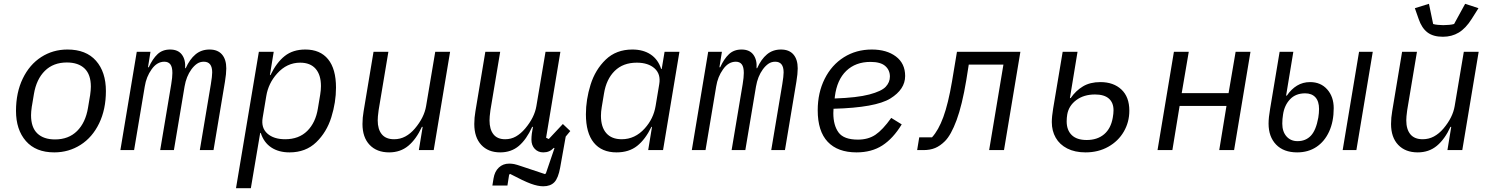

<svg xmlns="http://www.w3.org/2000/svg" viewBox="-20 -788 7840 1008"><path d="M64 -206Q64 -302 99.5 -375.5Q135 -449 196.5 -488.5Q258 -528 334 -528Q432 -528 484 -469Q536 -410 536 -310Q536 -214 500.5 -140.5Q465 -67 403 -27.5Q341 12 265 12Q168 12 116 -47.5Q64 -107 64 -206ZM442 -222 452 -282 453 -287Q457 -315 457 -333Q457 -397 424 -428.5Q391 -460 331 -460Q260 -460 215.5 -416Q171 -372 158 -294L148 -234L147 -229Q143 -201 143 -183Q143 -119 176 -87.5Q209 -56 269 -56Q340 -56 384.5 -100Q429 -144 442 -222Z M612 0 698 -516H770L757 -435H761Q781 -479 807 -503.5Q833 -528 873 -528Q915 -528 935 -501Q955 -474 952 -430H955Q976 -477 1006.5 -502.5Q1037 -528 1080 -528Q1123 -528 1145.5 -502Q1168 -476 1168 -429Q1168 -401 1161 -359L1101 0H1029L1087 -346Q1094 -388 1094 -408Q1094 -436 1083 -450Q1072 -464 1050 -464Q1030 -464 1014.5 -453.5Q999 -443 985 -424Q958 -387 949 -334L893 0H821L879 -346Q885 -382 885 -405Q885 -436 874.5 -450Q864 -464 843 -464Q804 -464 776 -424Q748 -385 740 -334L684 0Z M1339 -516H1417L1397 -394H1400Q1432 -460 1475 -494Q1518 -528 1583 -528Q1661 -528 1702.5 -477Q1744 -426 1744 -328Q1744 -251 1719.5 -172.5Q1695 -94 1640 -41Q1585 12 1500 12Q1443 12 1404 -14Q1365 -40 1349 -90H1346L1297 200H1219ZM1649 -219 1661 -291Q1665 -315 1665 -336Q1665 -395 1637 -427Q1609 -459 1556 -459Q1486 -459 1435 -402Q1389 -351 1378 -284L1359 -170Q1350 -117 1383.5 -87Q1417 -57 1477 -57Q1549 -57 1593 -100.5Q1637 -144 1649 -219Z M2199 -122H2195Q2165 -57 2123.5 -22.5Q2082 12 2023 12Q1958 12 1920.5 -27.5Q1883 -67 1883 -137Q1883 -170 1889 -204L1941 -516H2019L1968 -211L1967 -203Q1963 -175 1963 -156Q1963 -109 1984.5 -83Q2006 -57 2049 -57Q2081 -57 2108 -71.5Q2135 -86 2158 -113Q2207 -171 2217 -231L2265 -516H2343L2257 0H2179Z M2658 125 2653 129 2644 186H2565L2571 149Q2577 112 2599 91.5Q2621 71 2653 71Q2667 71 2679.5 73.5Q2692 76 2718 85L2841 126L2846 122L2891 -10L2888 -12Q2875 1 2862 6.5Q2849 12 2832 12Q2805 12 2787.5 -6.5Q2770 -25 2770 -55Q2770 -83 2778 -122H2774Q2744 -56 2704 -22Q2664 12 2606 12Q2543 12 2506.5 -27.5Q2470 -67 2470 -137Q2470 -170 2476 -204L2528 -516H2606L2555 -211L2554 -203Q2550 -175 2550 -156Q2550 -109 2570.5 -83Q2591 -57 2632 -57Q2663 -57 2688.5 -71.5Q2714 -86 2737 -113Q2786 -171 2796 -231L2844 -516H2922L2847 -65L2861 -58L2935 -137L2974 -100L2950 -71L2921 91Q2911 147 2890.5 168.5Q2870 190 2832 190Q2804 190 2767 176.5Q2730 163 2658 125Z M3383 0 3403 -122H3400Q3368 -56 3325 -22Q3282 12 3217 12Q3139 12 3097.5 -39Q3056 -90 3056 -188Q3056 -265 3080.5 -343.5Q3105 -422 3160 -475Q3215 -528 3300 -528Q3357 -528 3396 -502Q3435 -476 3451 -426H3454L3469 -516H3547L3461 0ZM3365 -114Q3411 -165 3422 -232L3441 -346Q3450 -399 3416.5 -429Q3383 -459 3323 -459Q3251 -459 3207 -415.5Q3163 -372 3151 -297L3139 -225Q3135 -201 3135 -180Q3135 -121 3163 -89Q3191 -57 3244 -57Q3314 -57 3365 -114Z M3612 0 3698 -516H3770L3757 -435H3761Q3781 -479 3807 -503.5Q3833 -528 3873 -528Q3915 -528 3935 -501Q3955 -474 3952 -430H3955Q3976 -477 4006.5 -502.5Q4037 -528 4080 -528Q4123 -528 4145.5 -502Q4168 -476 4168 -429Q4168 -401 4161 -359L4101 0H4029L4087 -346Q4094 -388 4094 -408Q4094 -436 4083 -450Q4072 -464 4050 -464Q4030 -464 4014.5 -453.5Q3999 -443 3985 -424Q3958 -387 3949 -334L3893 0H3821L3879 -346Q3885 -382 3885 -405Q3885 -436 3874.5 -450Q3864 -464 3843 -464Q3804 -464 3776 -424Q3748 -385 3740 -334L3684 0Z M4273 -209Q4273 -301 4309.5 -374Q4346 -447 4410.5 -487.5Q4475 -528 4557 -528Q4635 -528 4683.5 -491.5Q4732 -455 4732 -389Q4732 -319 4654.5 -271Q4577 -223 4356 -217Q4355 -207 4355 -194Q4355 -130 4382.5 -92.5Q4410 -55 4484 -55Q4538 -55 4576 -80.5Q4614 -106 4659 -169L4714 -135Q4669 -61 4612.5 -24.5Q4556 12 4477 12Q4378 12 4325.5 -43.5Q4273 -99 4273 -209ZM4363 -281 4362 -271Q4480 -275 4544 -292Q4608 -309 4630 -332.5Q4652 -356 4652 -386Q4652 -420 4627.5 -441.5Q4603 -463 4550 -463Q4472 -463 4423 -416Q4374 -369 4363 -281Z M4806 -67H4873Q4907 -104 4932.5 -173.5Q4958 -243 4978 -360L5004 -516H5337L5251 0H5173L5248 -449H5066L5053 -367Q5031 -235 5002 -157Q4973 -79 4941 -47Q4916 -22 4889.5 -11Q4863 0 4828 0H4795Z M5502 -147Q5502 -176 5509 -218L5559 -516H5637L5597 -273H5601Q5628 -312 5665.5 -334.5Q5703 -357 5757 -357Q5826 -357 5867.5 -318Q5909 -279 5909 -207Q5909 -147 5880 -97Q5851 -47 5798.5 -17.5Q5746 12 5679 12Q5623 12 5583 -8.5Q5543 -29 5522.5 -65Q5502 -101 5502 -147ZM5822 -170Q5826 -192 5826 -209Q5826 -249 5801.5 -270.5Q5777 -292 5729 -292Q5670 -292 5630.5 -262.5Q5591 -233 5583 -187Q5580 -169 5580 -151Q5580 -105 5606.5 -79Q5633 -53 5685 -53Q5741 -53 5776.5 -83Q5812 -113 5822 -170Z M6143 -516H6221L6184 -299H6430L6467 -516H6545L6459 0H6381L6419 -232H6173L6135 0H6057Z M6640 -139Q6640 -171 6648 -216L6698 -516H6770L6732 -286H6736Q6759 -320 6789.5 -338.5Q6820 -357 6858 -357Q6914 -357 6948 -318.5Q6982 -280 6982 -220Q6982 -150 6958 -97.5Q6934 -45 6891 -16.5Q6848 12 6790 12Q6719 12 6679.5 -29Q6640 -70 6640 -139ZM6901 -170Q6905 -194 6905 -216Q6905 -256 6886 -277Q6867 -298 6832 -298Q6782 -298 6752.5 -266.5Q6723 -235 6716 -187Q6712 -163 6712 -139Q6712 -97 6734 -72Q6756 -47 6792 -47Q6835 -47 6862 -75.5Q6889 -104 6901 -170ZM7115 -516H7187L7101 0H7029Z M7599 -122H7595Q7565 -57 7523.5 -22.5Q7482 12 7423 12Q7358 12 7320.5 -27.5Q7283 -67 7283 -137Q7283 -170 7289 -204L7341 -516H7419L7368 -211L7367 -203Q7363 -175 7363 -156Q7363 -109 7384.5 -83Q7406 -57 7449 -57Q7481 -57 7508 -71.5Q7535 -86 7558 -113Q7607 -171 7617 -231L7665 -516H7743L7657 0H7579ZM7428 -688 7408 -745 7482 -768 7504 -662Q7513 -659 7529 -657.5Q7545 -656 7557 -656Q7572 -656 7588 -657.5Q7604 -659 7614 -662L7672 -768L7742 -745L7706 -688Q7675 -639 7638.5 -617Q7602 -595 7555 -595Q7504 -595 7474 -618Q7444 -641 7428 -688Z"/></svg>

Font: iA Writer Mono V
Style: Regular
Weight: 400
Italic angle: -9.5°
Designer: Mike Abbink, Paul van der Laan, Pieter van Rosmalen
Foundry: Bold Monday
Version: Version 2.000